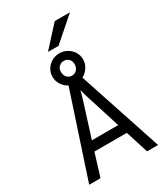

<svg xmlns="http://www.w3.org/2000/svg" viewBox="-252 -1172 1119 1282"><g transform="rotate(-30 308.0 -531.0)"><path d="M42.5 0 254.5 -643Q226.5 -657.5 208.5 -685Q190.5 -712.5 190.5 -746Q190.5 -778 206.5 -803.8Q222.5 -829.5 249.2 -844.8Q276 -860 308 -860Q340 -860 366.8 -844.8Q393.5 -829.5 409.8 -803.8Q426 -778 426 -746Q426 -712.5 407.5 -684.5Q389 -656.5 361 -642L573.5 0H488.5L433.5 -174.5H183.5L129.5 0ZM206.5 -248H409.5L326.5 -509.5Q323 -521 316.5 -542.8Q310 -564.5 307.5 -576.5Q305 -564.5 299 -542.8Q293 -521 289 -509.5ZM308 -688Q330.5 -688 345.8 -704.2Q361 -720.5 361 -746Q361 -771 345.8 -786.2Q330.5 -801.5 308 -801.5Q286.5 -801.5 271 -786.2Q255.5 -771 255.5 -746Q255.5 -720.5 271 -704.2Q286.5 -688 308 -688ZM247.5 -905.5 389.5 -1061.5H507L329 -905.5Z"/></g></svg>

Font: Overpass Mono Light
Style: Regular
Weight: 400
Monospace: yes
Version: Version 4.000